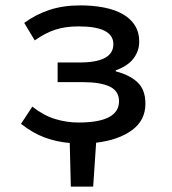

<svg xmlns="http://www.w3.org/2000/svg" viewBox="-20 -521 640 713"><path d="M243 172 239 10Q191 6 147 -10Q103 -26 58 -61L100 -125Q142 -92 185 -79Q228 -66 271 -66Q422 -66 422 -145Q422 -183 387.5 -199.5Q353 -216 287 -216H194V-289H276Q401 -289 401 -357Q401 -423 272 -423Q222 -423 184.5 -410.5Q147 -398 109 -371L70 -436Q114 -468 164.5 -484.5Q215 -501 278 -501Q326 -501 366.5 -493Q407 -485 436 -468.5Q465 -452 481 -426.5Q497 -401 497 -367Q497 -332 476 -304Q455 -276 410 -260V-256Q461 -243 490.5 -215.5Q520 -188 520 -136Q520 -74 470 -37.5Q420 -1 337 9L326 172Z"/></svg>

Font: SauceCodePro Nerd Font Mono
Style: Regular
Weight: 500
Monospace: yes
Designer: Paul D. Hunt, Teo Tuominen
Foundry: Adobe Systems Incorporated
Version: Version 2.030;PS 1.000;hotconv 16.6.51;makeotf.lib2.5.65220;